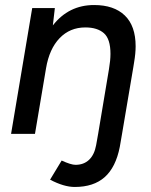

<svg xmlns="http://www.w3.org/2000/svg" viewBox="-20 -530 601 763"><path d="M179 184 225 108Q262 125 280 125Q313 125 334 105Q355 85 362 47L370 2L413 -255Q419 -290 419 -316Q419 -375 393 -398Q367 -421 319 -421Q258 -421 217 -378.5Q176 -336 163 -259L119 2H24L108 -498H198L190 -429Q253 -510 354 -510Q433 -510 476 -468.5Q519 -427 519 -346Q519 -318 513 -283L510 -264L465 2L456 54Q440 135 396 174Q352 213 277 213Q234 213 179 184Z"/></svg>

Font: Oak Sans Medium
Style: Italic
Weight: 500
Italic angle: -9.49998°
Foundry: Erik Kennedy, Walven
Version: Version 1.000